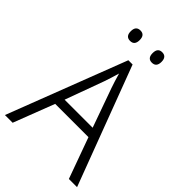

<svg xmlns="http://www.w3.org/2000/svg" viewBox="-256 -989 1092 1092"><g transform="rotate(45 290.0 -442.5)"><path d="M514.2 0 424.8 -247.1H157.2L62 0H0L275.9 -716.8H310.1L580.1 0ZM403.8 -301.8 319.8 -537.1Q307.1 -573.2 292 -626Q276.4 -571.8 264.2 -537.1L178.2 -301.8ZM205.1 -885.3Q240.7 -885.3 240.7 -843.3Q240.7 -801.3 205.1 -801.3Q168.9 -801.3 168.9 -843.3Q168.9 -885.3 205.1 -885.3ZM379.9 -885.3Q416 -885.3 416 -843.3Q416 -801.3 379.9 -801.3Q344.7 -801.3 344.7 -843.3Q344.7 -885.3 379.9 -885.3Z"/></g></svg>

Font: Droid Sans TV
Style: Regular
Weight: 300
Version: Version 1.00